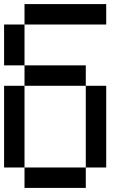

<svg xmlns="http://www.w3.org/2000/svg" viewBox="-20 -920 640 940"><path d="M0 -100V-500H100V-100ZM0 -600V-800H100V-600ZM100 -100H400V0H100ZM100 -500V-600H400V-500ZM100 -800V-900H500V-800ZM400 -100V-500H500V-100Z"/></svg>

Font: Galmuri9 Regular
Style: Regular
Weight: 400
Designer: Lee Minseo (quiple)
Version: Version 2.399;hotconv 1.1.1;makeotfexe 2.6.0 DEVELOPMENT